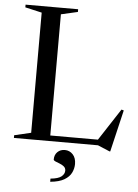

<svg xmlns="http://www.w3.org/2000/svg" viewBox="-61 -762 740 1026"><g transform="rotate(5 309.0 -249.0)"><path d="M553 27H549L485 0H34V-14.5L123.5 -35.5V-680L34 -700.5V-715H316V-700.5L226.5 -680V-30H482L593.5 -201L606 -197.5ZM247.5 199.5Q289.5 195.5 306 181.8Q322.5 168 322.5 150.5Q322.5 136.5 312.5 128.2Q302.5 120 289.2 115Q276 110 266 105.8Q256 101.5 256 96Q256 71 271.5 55.8Q287 40.5 311 40.5Q336.5 40.5 354 59.2Q371.5 78 371.5 110.5Q371.5 134.5 360.5 157.2Q349.5 180 322.5 196Q295.5 212 247.5 216.5Z"/></g></svg>

Font: Newsreader 72pt
Style: Regular
Weight: 400
Designer: Hugues Gentile
Foundry: Production Type
Version: Version 1.003; ttfautohint (v1.8.3)